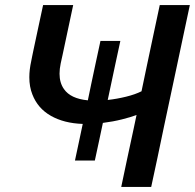

<svg xmlns="http://www.w3.org/2000/svg" viewBox="-20 -733 764 753"><path d="M274 -103.5Q282.5 -142 290 -178.5Q297.5 -214.5 304.5 -247Q231 -249.5 179.5 -278.8Q128 -308 107 -362.5Q95 -392.5 95 -430Q95 -459.5 102.5 -493.5Q104.5 -504 106.5 -513.8Q108.5 -523.5 111 -535.5Q122 -586.5 130.5 -627Q139 -667.5 149 -713H267Q255.5 -659.5 246 -614.5Q236.5 -569.5 226 -520.5L218 -484Q213.5 -462.5 213.5 -444Q213.5 -408 231 -383.5Q257 -346 324.5 -339.5L338 -404.5Q346 -441.5 355 -484.5Q364 -527 374 -572.5H452Q442 -527 433 -484.5Q424 -441.5 416 -404.5L402.5 -341Q439 -345 474.5 -353.8Q510 -362.5 535 -375L555.5 -473Q570 -541.5 582 -598Q594 -654.5 606.5 -713H724.5Q712 -654.5 700 -598Q688 -541.5 673.5 -473L623 -236Q609 -169 597.5 -114Q585.5 -59 573 0H455.5Q467 -55.5 478.5 -109Q490 -162.5 504 -227.5L515.5 -282Q493 -273.5 458.2 -264.8Q423.5 -256 383.5 -251Q376.5 -217.5 368.5 -180.2Q360.5 -143 352 -103.5Z"/></svg>

Font: Heraclito Medium
Style: Italic
Weight: 500
Italic angle: -12°
Designer: Kostas Bartsokas (font) & Cristiano Sobral (main changes)
Foundry: Kostas Bartsokas (font) & Cristiano Sobral (main changes)
Version: Version 1.00;July 8, 2020;FontCreator 13.0.0.2655 64-bit